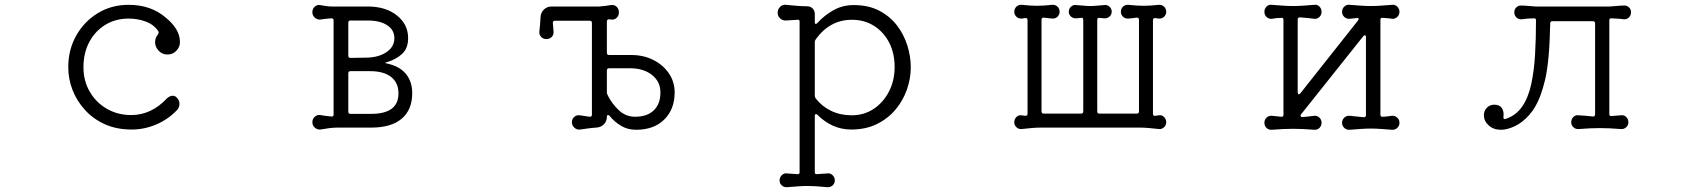

<svg xmlns="http://www.w3.org/2000/svg" viewBox="-20 -526 7040 796"><path d="M526 11Q463 11 414.5 -11Q366 -33 332 -70.5Q298 -108 280.5 -153.5Q263 -199 263 -247Q263 -320 296 -378.5Q329 -437 385.5 -471.5Q442 -506 513 -506Q605 -506 666 -454Q726 -405 726 -353Q726 -337 719 -326Q703 -300 674 -300Q652 -300 637.5 -316Q623 -332 623 -351Q623 -369 635 -384Q640 -391 636 -397Q618 -424 584.5 -436.5Q551 -449 513 -449Q459 -449 416.5 -423Q374 -397 350 -351.5Q326 -306 326 -247Q326 -191 352 -146Q378 -101 423 -75Q468 -49 524 -49Q608 -49 673 -119Q685 -129 696 -129Q707 -129 714 -120Q724 -110 724 -95Q724 -83 716 -72Q679 -32 629 -10.5Q579 11 526 11Z M1308 11Q1295 12 1285 3Q1275 -6 1275 -19Q1275 -33 1285 -42Q1295 -51 1308 -49Q1329 -45 1354 -43H1356Q1363 -43 1363 -51V-441Q1363 -450 1354 -450Q1342 -449 1330.5 -448Q1319 -447 1308 -445Q1295 -444 1285 -453Q1275 -462 1275 -475Q1275 -489 1284.5 -498Q1294 -507 1307 -505Q1319 -503 1331.5 -501Q1344 -499 1357 -499H1505Q1579 -499 1625.5 -462Q1672 -425 1672 -368Q1672 -325 1646.5 -302Q1621 -279 1583 -268Q1571 -265 1583 -263Q1636 -252 1662.5 -220Q1689 -188 1689 -140Q1689 -71 1645.5 -34Q1602 3 1519 3H1379Q1362 3 1343.5 5.5Q1325 8 1308 11ZM1433 -286 1500 -287Q1550 -288 1582.5 -310Q1615 -332 1615 -368Q1615 -402 1585 -421.5Q1555 -441 1505 -441H1433Q1424 -441 1424 -432V-295Q1424 -286 1433 -286ZM1433 -54H1519Q1632 -54 1632 -139Q1632 -183 1601.5 -207Q1571 -231 1514 -231H1433Q1424 -231 1424 -222V-63Q1424 -54 1433 -54Z M2617 12Q2582 12 2554.5 -4.5Q2527 -21 2507 -46Q2504 -49 2501 -49Q2496 -49 2496 -42V-41Q2496 -23 2483.5 -10.5Q2471 2 2452 3Q2435 4 2417.5 6.5Q2400 9 2385 11Q2372 13 2361.5 3.5Q2351 -6 2351 -19Q2351 -33 2361 -41.5Q2371 -50 2384 -48L2424 -42H2426Q2434 -42 2434 -51V-431Q2434 -440 2425 -440H2280Q2272 -440 2272 -431L2275 -394Q2276 -382 2267.5 -373Q2259 -364 2245 -364Q2232 -364 2223.5 -373Q2215 -382 2216 -395Q2218 -409 2219 -424Q2220 -439 2221 -455Q2222 -474 2235 -486.5Q2248 -499 2266 -499H2464Q2490 -501 2513 -505Q2527 -507 2536.5 -498Q2546 -489 2546 -475Q2546 -461 2536.5 -452Q2527 -443 2513 -445Q2512 -445 2509.5 -445.5Q2507 -446 2505 -446Q2496 -446 2496 -437V-307Q2496 -298 2505 -298H2596Q2648 -298 2688.5 -277.5Q2729 -257 2753 -222Q2777 -187 2777 -143Q2777 -73 2734 -30.5Q2691 12 2617 12ZM2613 -42Q2663 -42 2690.5 -68.5Q2718 -95 2718 -143Q2718 -187 2684 -214.5Q2650 -242 2596 -243H2505Q2496 -243 2496 -234V-143Q2496 -138 2499 -132Q2516 -97 2545 -69.5Q2574 -42 2613 -42Z M3243 250Q3231 251 3221.5 243Q3212 235 3212 222Q3212 209 3221.5 200Q3231 191 3243 193L3286 196H3288Q3295 196 3295 188V-436Q3295 -446 3286 -444L3239 -441Q3225 -440 3214.5 -449.5Q3204 -459 3204 -473Q3204 -488 3214.5 -498Q3225 -508 3239 -506Q3259 -504 3282 -502Q3305 -500 3326 -500Q3340 -500 3349 -491Q3358 -482 3358 -468V-434Q3358 -428 3361 -427Q3364 -426 3368 -430Q3397 -462 3435 -483.5Q3473 -505 3519 -505Q3580 -505 3624.5 -482Q3669 -459 3698 -421.5Q3727 -384 3741.5 -338Q3756 -292 3756 -247Q3756 -201 3740 -155Q3724 -109 3692.5 -71.5Q3661 -34 3615 -11.5Q3569 11 3509 11Q3430 11 3369 -50Q3366 -53 3363 -53Q3358 -53 3358 -45V188Q3358 197 3367 196L3410 193Q3422 191 3431.5 200Q3441 209 3441 222Q3441 235 3431.5 243Q3422 251 3410 250Q3378 247 3360 246Q3342 245 3327 245Q3308 245 3290.5 246.5Q3273 248 3243 250ZM3511 -48Q3562 -48 3602 -74.5Q3642 -101 3665.5 -146.5Q3689 -192 3689 -248Q3689 -305 3666.5 -349Q3644 -393 3604 -418.5Q3564 -444 3512 -444Q3420 -444 3362 -363Q3358 -358 3358 -352V-130Q3358 -125 3361 -119Q3387 -85 3425.5 -66.5Q3464 -48 3511 -48Z M4215 9Q4203 10 4194 1.5Q4185 -7 4185 -19Q4185 -32 4194 -41Q4203 -50 4215 -48L4230 -46H4232Q4240 -46 4240 -55V-442Q4240 -453 4230 -451L4216 -449Q4203 -448 4194 -456.5Q4185 -465 4185 -477Q4185 -490 4194 -498.5Q4203 -507 4216 -506Q4235 -504 4250 -503Q4265 -502 4279 -502Q4293 -502 4308.5 -503Q4324 -504 4342 -506Q4355 -507 4364 -498.5Q4373 -490 4373 -477Q4373 -466 4365 -457.5Q4357 -449 4345 -449Q4338 -449 4327.5 -450.5Q4317 -452 4307 -453Q4298 -453 4298 -444V-64Q4298 -55 4307 -55H4462Q4471 -55 4471 -64V-443Q4471 -454 4462 -452L4442 -450Q4430 -449 4420.5 -457Q4411 -465 4411 -477Q4411 -490 4420.5 -498.5Q4430 -507 4442 -505Q4459 -504 4473 -502.5Q4487 -501 4500 -501Q4514 -501 4528 -502.5Q4542 -504 4558 -505Q4570 -507 4579.5 -498.5Q4589 -490 4589 -478Q4589 -465 4579.5 -457Q4570 -449 4558 -450L4538 -452H4536Q4529 -452 4529 -443V-64Q4529 -55 4538 -55H4693Q4702 -55 4702 -64V-444Q4702 -453 4693 -453Q4683 -452 4673 -450.5Q4663 -449 4655 -449Q4643 -449 4635 -457.5Q4627 -466 4627 -477Q4627 -490 4636 -498.5Q4645 -507 4658 -506Q4677 -504 4692 -503Q4707 -502 4721 -502Q4735 -502 4750.5 -503Q4766 -504 4784 -506Q4797 -507 4806 -498.5Q4815 -490 4815 -477Q4815 -465 4806 -456.5Q4797 -448 4784 -449L4770 -451H4768Q4760 -451 4760 -442V-55Q4760 -44 4770 -46L4785 -48Q4797 -50 4806 -41Q4815 -32 4815 -19Q4815 -7 4806 1.5Q4797 10 4785 9Q4766 7 4745.5 5Q4725 3 4705 3H4295Q4276 3 4255 5Q4234 7 4215 9Z M5253 12Q5240 13 5231 4.5Q5222 -4 5222 -17Q5222 -30 5231 -38.5Q5240 -47 5253 -46Q5262 -45 5272 -44Q5282 -43 5292 -42H5294Q5301 -42 5301 -50V-444Q5301 -452 5294 -452Q5283 -452 5273 -451Q5263 -450 5253 -448Q5240 -447 5231 -455.5Q5222 -464 5222 -477Q5222 -490 5231 -499Q5240 -508 5253 -506Q5279 -504 5300 -502.5Q5321 -501 5341 -501Q5361 -501 5382 -502.5Q5403 -504 5429 -506Q5441 -508 5450 -499Q5459 -490 5459 -477Q5459 -464 5450 -455.5Q5441 -447 5429 -448Q5415 -450 5399.5 -451.5Q5384 -453 5369 -454Q5360 -454 5360 -445V-143Q5360 -137 5363.5 -135.5Q5367 -134 5371 -139L5610 -441Q5613 -446 5613 -447Q5613 -453 5604 -451L5575 -448Q5563 -447 5553.5 -455.5Q5544 -464 5544 -477Q5544 -490 5553.5 -499Q5563 -508 5575 -506Q5602 -504 5623 -502.5Q5644 -501 5663 -501Q5683 -501 5704 -502.5Q5725 -504 5751 -506Q5763 -508 5772.5 -499Q5782 -490 5782 -477Q5782 -464 5772.5 -455.5Q5763 -447 5751 -448Q5742 -450 5732.5 -450.5Q5723 -451 5712 -452H5710Q5703 -452 5703 -444V-50Q5703 -42 5711 -42Q5722 -42 5731.5 -43.5Q5741 -45 5751 -46Q5763 -47 5772.5 -38.5Q5782 -30 5782 -17Q5782 -4 5772.5 4.5Q5763 13 5751 12Q5725 10 5704 8.5Q5683 7 5663 7Q5644 7 5622.5 8.5Q5601 10 5575 12Q5563 13 5553.5 4.5Q5544 -4 5544 -17Q5544 -30 5553.5 -38.5Q5563 -47 5575 -46Q5589 -44 5604 -43Q5619 -42 5634 -40Q5643 -40 5643 -49V-372Q5643 -378 5639.5 -379.5Q5636 -381 5632 -376L5374 -52Q5372 -50 5372 -46Q5372 -41 5378 -41Q5391 -41 5404 -43Q5417 -45 5429 -46Q5441 -47 5450 -38.5Q5459 -30 5459 -17Q5459 -4 5450 4.5Q5441 13 5429 12Q5404 10 5382.5 9Q5361 8 5341 8Q5320 8 5299 9Q5278 10 5253 12Z M6202 12Q6172 12 6152 -6Q6132 -24 6132 -49Q6132 -67 6144.5 -79.5Q6157 -92 6175 -92Q6197 -92 6206.5 -78Q6216 -64 6213 -41V-39Q6213 -30 6222 -33Q6265 -47 6290.5 -84Q6316 -121 6328 -176Q6340 -231 6344 -298.5Q6348 -366 6348 -442Q6348 -450 6341 -450Q6327 -450 6314 -449Q6301 -448 6288 -446Q6276 -445 6267 -453.5Q6258 -462 6258 -475Q6258 -487 6266 -495Q6274 -503 6285 -503Q6299 -503 6315 -501.5Q6331 -500 6347 -499H6653Q6669 -500 6685.5 -501.5Q6702 -503 6715 -503Q6726 -503 6734 -495Q6742 -487 6742 -475Q6742 -462 6733 -453.5Q6724 -445 6712 -446Q6700 -448 6687.5 -448.5Q6675 -449 6661 -450H6659Q6652 -450 6652 -442V-53Q6652 -44 6661 -45L6700 -48Q6713 -50 6722 -41Q6731 -32 6731 -19Q6731 -7 6722 1.5Q6713 10 6700 9Q6674 7 6653.5 6Q6633 5 6613 5Q6593 5 6572 6Q6551 7 6525 9Q6512 10 6503 1.5Q6494 -7 6494 -19Q6494 -32 6503 -41Q6512 -50 6525 -48Q6539 -47 6554 -46Q6569 -45 6584 -43Q6593 -43 6593 -52V-429Q6593 -438 6584 -438H6416Q6407 -438 6407 -429Q6405 -341 6399.5 -285.5Q6394 -230 6385.5 -194.5Q6377 -159 6366 -129Q6348 -81 6320 -49.5Q6292 -18 6260.5 -3Q6229 12 6202 12Z"/></svg>

Font: Kiwi Maru Light
Style: Regular
Weight: 300
Designer: Hiroki-Chan
Version: Version 1.100